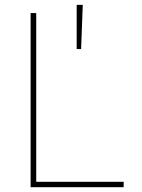

<svg xmlns="http://www.w3.org/2000/svg" viewBox="-20 -782 594 802"><path d="M107.9 0V-727.5H131.3V-22.5H496.6V0ZM300.3 -577.1V-761.7H325.7L318.8 -577.1Z"/></svg>

Font: Inter 17pt Thin
Style: Regular
Weight: 250
Version: Version 4.001;git-66647c0bb